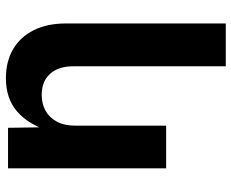

<svg xmlns="http://www.w3.org/2000/svg" viewBox="-88 -500 792 657"><g transform="rotate(-90 308.5 -172.0)"><path d="M206.5 -311V0H60.5V-541H199.2L201.2 -404.8H189.9Q211.9 -473.1 255.9 -510.7Q299.8 -548.3 369.1 -548.3Q425.8 -548.3 467.8 -523.9Q509.8 -499.5 533 -453.4Q556.2 -407.2 556.2 -343.3V204.1H409.7V-317.4Q409.7 -368.7 383.8 -397.2Q357.9 -425.8 311.5 -425.8Q280.8 -425.8 257.1 -412.4Q233.4 -398.9 220 -373.5Q206.5 -348.1 206.5 -311Z"/></g></svg>

Font: Inter 17pt
Style: Bold
Weight: 700
Version: Version 4.001;git-66647c0bb